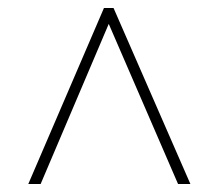

<svg xmlns="http://www.w3.org/2000/svg" viewBox="-20 -734 550 482"><path d="M51 -272 241 -714H265L458 -272H427L253 -674L82 -272Z"/></svg>

Font: Noto Serif Lao SemiCondensed Thin
Style: Regular
Weight: 100
Width: 4
Designer: Monotype Design Team
Foundry: Monotype Imaging Inc.
Version: Version 2.003; ttfautohint (v1.8.4.7-5d5b)